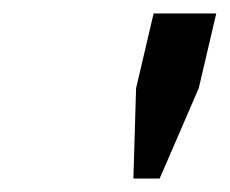

<svg xmlns="http://www.w3.org/2000/svg" viewBox="-20 -729 341 285"><path d="M208 -709H301L275 -598L217 -464H178L182 -598Z"/></svg>

Font: Miedinger
Style: Italic
Weight: 400
Italic angle: -13°
Version: Version 001.000